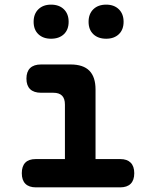

<svg xmlns="http://www.w3.org/2000/svg" viewBox="-20 -808 640 828"><path d="M499 -122Q528 -122 543.5 -106.5Q559 -91 559 -61Q559 -31 543.5 -15.5Q528 0 498 0H135Q105 0 89.5 -15.5Q74 -31 74 -61Q74 -91 89 -106.5Q104 -122 134 -122H260V-357Q260 -383 247.5 -395.5Q235 -408 210 -408H157Q126 -408 110 -423.5Q94 -439 94 -469Q94 -499 110 -514.5Q126 -530 157 -530H284Q339 -530 365.5 -503Q392 -476 392 -422V-122ZM438 -641Q403 -641 382.5 -660.5Q362 -680 362 -714Q362 -748 382.5 -768Q403 -788 438 -788Q472 -788 492.5 -768Q513 -748 513 -714Q513 -680 492.5 -660.5Q472 -641 438 -641ZM200 -641Q166 -641 145.5 -660.5Q125 -680 125 -714Q125 -748 145.5 -768Q166 -788 200 -788Q235 -788 255.5 -768Q276 -748 276 -714Q276 -680 255.5 -660.5Q235 -641 200 -641Z"/></svg>

Font: Maple Mono
Style: Bold
Weight: 700
Monospace: yes
Designer: subframe7536
Version: Version 7.200